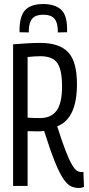

<svg xmlns="http://www.w3.org/2000/svg" viewBox="-20 -923 442 953"><path d="M370 10Q349 10 331 1Q313 -8 294 -36Q275 -64 252 -121Q229 -178 199 -273Q184 -271 169 -271Q156 -271 142.5 -271.5Q129 -272 117 -272V0H45V-703Q82 -706 114.5 -708Q147 -710 180 -710Q274 -710 318 -664Q362 -618 362 -505Q362 -334 264 -296Q288 -220 305.5 -175Q323 -130 336.5 -107Q350 -84 361 -76.5Q372 -69 383 -69Q388 -69 394 -70L397 5Q392 7 386 8.5Q380 10 370 10ZM178 -337Q234 -337 261 -374Q288 -411 288 -494Q288 -575 265 -609.5Q242 -644 180 -644Q164 -644 150 -643Q136 -642 117 -640V-339Q133 -338 147.5 -337.5Q162 -337 178 -337ZM195 -903Q249 -903 280.5 -877.5Q312 -852 313 -782Q313 -772 313 -763L267 -762Q267 -765 267 -767.5Q267 -770 267 -773Q266 -813 249 -831.5Q232 -850 195 -850Q158 -850 141 -831.5Q124 -813 123 -773Q123 -767 123 -762L77 -763Q77 -768 77 -772.5Q77 -777 77 -782Q79 -848 107.5 -875.5Q136 -903 195 -903Z"/></svg>

Font: Georama Condensed
Style: Regular
Weight: 400
Width: 3
Designer: Jean-Baptiste Levee
Foundry: Production Type
Version: Version 1.000